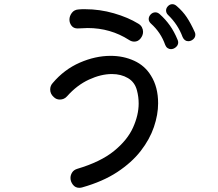

<svg xmlns="http://www.w3.org/2000/svg" viewBox="-20 -850 1040 918"><path d="M853 -673Q831 -733 783 -779Q778 -784 776 -789.5Q774 -795 774 -800Q774 -811 783 -820.5Q792 -830 804 -830Q815 -830 825 -821Q854 -796 873 -767.5Q892 -739 911 -697Q914 -691 914 -684Q914 -671 903.5 -662Q893 -653 880 -653Q862 -653 853 -673ZM597 -659Q508 -716 399 -716Q388 -716 376 -715Q364 -714 351 -714Q332 -714 322 -727Q312 -740 312 -756Q312 -773 323.5 -788.5Q335 -804 357 -805Q365 -806 372.5 -806Q380 -806 387 -806Q457 -806 524.5 -786.5Q592 -767 641 -737Q653 -730 658.5 -719.5Q664 -709 664 -698Q664 -681 652 -666Q640 -651 622 -651Q609 -651 597 -659ZM770 -635Q749 -695 702 -737Q691 -747 691 -759Q691 -771 700.5 -781Q710 -791 723 -791Q734 -791 744 -782Q771 -758 792 -728.5Q813 -699 829 -660Q832 -654 832 -647Q832 -634 821 -624.5Q810 -615 797 -615Q789 -615 781.5 -620Q774 -625 770 -635ZM373 46Q369 47 366 47.5Q363 48 359 48Q340 48 328.5 33Q317 18 317 1Q317 -13 325 -25.5Q333 -38 350 -43Q461 -76 525 -128Q589 -180 616 -240Q643 -300 643 -355Q643 -387 635 -417Q625 -457 592 -476.5Q559 -496 515 -496Q463 -496 405.5 -469.5Q348 -443 301 -390Q287 -374 266 -374Q249 -374 237 -386Q220 -401 220 -422Q220 -440 232 -453Q287 -518 361.5 -550.5Q436 -583 509 -583Q570 -583 621.5 -559.5Q673 -536 702 -488Q736 -434 736 -356Q736 -302 716 -243Q696 -184 653 -128.5Q610 -73 541 -27.5Q472 18 373 46Z"/></svg>

Font: Kiwi Maru Medium
Style: Regular
Weight: 500
Designer: Hiroki-Chan
Version: Version 1.100